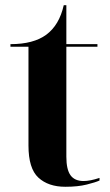

<svg xmlns="http://www.w3.org/2000/svg" viewBox="-20 -705 420 735"><path d="M230 10Q165 10 127 -25Q89 -60 89 -148V-526H20V-536Q108 -536 157 -572Q207 -609 224 -685H234V-536H353V-526H234V-105Q234 -56 250 -34Q266 -12 300 -12Q312 -12 327.5 -15Q343 -18 361 -24V-14Q346 -7 312 1.5Q278 10 230 10Z"/></svg>

Font: Noto Serif Display SemiCondensed
Style: Bold
Weight: 700
Width: 4
Designer: Monotype Design Team
Foundry: Monotype Imaging Inc.
Version: Version 2.009